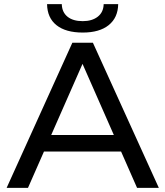

<svg xmlns="http://www.w3.org/2000/svg" viewBox="-20 -906 798 926"><path d="M564 -175H192L115 0H12L329 -700H428L746 0H641ZM529 -255 378 -598 227 -255ZM207 -886H278Q279 -847 305.5 -825.5Q332 -804 379 -804Q424 -804 451.5 -825.5Q479 -847 480 -886H550Q549 -821 504.5 -785Q460 -749 379 -749Q297 -749 252.5 -784.5Q208 -820 207 -886Z"/></svg>

Font: APTA Sans Medium
Style: Bold
Weight: 500
Version: Version 7.200